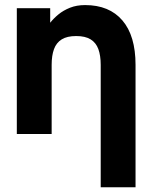

<svg xmlns="http://www.w3.org/2000/svg" viewBox="-20 -541 615 775"><path d="M386.5 214.8H527.1V-279.3Q527.1 -396.5 474.1 -458.5Q421.1 -520.5 323.4 -520.5Q289.4 -520.5 262.5 -509.8Q235.6 -499 216 -482.9Q196.3 -466.7 182.6 -449.2V-507.8H47.9V0H188.5V-279.3Q188.5 -316.9 198 -342.8Q207.5 -368.7 229.2 -382.1Q250.9 -395.5 287.5 -395.5Q324.1 -395.5 345.8 -382.1Q367.5 -368.7 377 -342.8Q386.5 -316.9 386.5 -279.3Z"/></svg>

Font: Giphurs SC
Style: Regular
Weight: 400
Version: Version 0.920